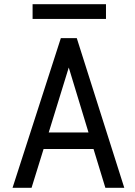

<svg xmlns="http://www.w3.org/2000/svg" viewBox="-20 -892 640 912"><path d="M424.3 -184.1 480.5 0H570.3L344.7 -710.9H269L39.6 0H129.9L187 -184.1ZM211.4 -262.7 306.6 -571.3 400.4 -262.7ZM483.4 -802.2V-872.1H134.8V-802.2Z"/></svg>

Font: Roboto Mono
Style: Regular
Weight: 400
Monospace: yes
Designer: Google
Version: Version 3.000